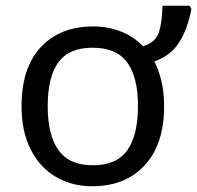

<svg xmlns="http://www.w3.org/2000/svg" viewBox="-20 -638 686 668"><path d="M551 -269Q551 -136 483.5 -63Q416 10 301 10Q230 10 174.5 -22.5Q119 -55 87 -117.5Q55 -180 55 -269Q55 -402 122 -474Q189 -546 304 -546Q357 -546 401.5 -528Q446 -510 478 -477Q523 -491 534 -529.5Q545 -568 545 -618H639L646 -607Q633 -538 604 -491.5Q575 -445 517 -424Q533 -393 542 -354Q551 -315 551 -269ZM146 -269Q146 -168 183.5 -115.5Q221 -63 303 -63Q386 -63 423 -115.5Q460 -168 460 -269Q460 -370 422.5 -421Q385 -472 302 -472Q220 -472 183 -421Q146 -370 146 -269Z"/></svg>

Font: Noto Sans Historical
Style: Regular
Weight: 400
Designer: Monotype Design Team
Foundry: Monotype Imaging Inc.
Version: Version 2.013; ttfautohint (v1.8.4.7-5d5b)